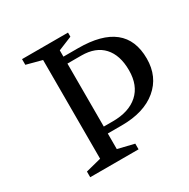

<svg xmlns="http://www.w3.org/2000/svg" viewBox="-168 -903 1039 1056"><g transform="rotate(-30 352.0 -375.0)"><path d="M312 -648H405Q704 -648 704 -410Q704 -295 623 -227.5Q542 -160 401 -160H312V-61L415 -36V0H108V-36L206 -61V-688L108 -714V-750H400V-724L312 -688ZM312 -204H370Q472 -204 529.5 -255.5Q587 -307 587 -403Q587 -499 539 -551.5Q491 -604 400 -604H312Z"/></g></svg>

Font: Ledger
Style: Regular
Weight: 400
Designer: Denis Masharov
Foundry: Denis Masharov
Version: 1.001